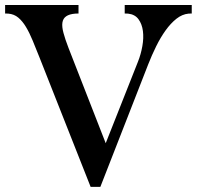

<svg xmlns="http://www.w3.org/2000/svg" viewBox="-40 -731 770 751"><path d="M-20 -711.4H267.1V-678.2L254.4 -677.7Q231 -675.8 218.8 -667.2Q206.5 -658.7 204.1 -642.6Q201.7 -626.5 208.3 -602.1Q214.8 -577.6 228 -543.5L373.5 -170.9L499.5 -489.3Q511.2 -518.6 516.8 -550.5Q522.5 -582.5 519 -609.6Q515.6 -636.7 501.7 -655.8Q487.8 -674.8 460.9 -677.7L447.8 -678.2V-711.4H710V-678.2L697.3 -677.7Q672.4 -675.3 649.9 -657.5Q627.4 -639.6 607.7 -612.1Q587.9 -584.5 570.8 -549.8Q553.7 -515.1 539.6 -479L352.5 0H314.5L114.3 -506.8Q100.1 -542.5 87.6 -572.8Q75.2 -603 61.5 -625.7Q47.9 -648.4 31.5 -662.1Q15.1 -675.8 -7.3 -677.7L-20 -678.2Z"/></svg>

Font: VarendraSemibold
Style: Regular
Weight: 600
Designer: Jacob Thomas
Foundry: Bangla Type Foundry
Version: Version 1.008